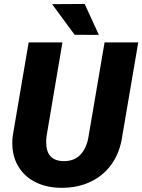

<svg xmlns="http://www.w3.org/2000/svg" viewBox="-20 -921 706 952"><path d="M399.9 -901.4 470.2 -748 350.1 -748.5 238.3 -900.4ZM498.5 -710.9H665.5L586.4 -247.1Q575.2 -167 534.9 -109.1Q494.6 -51.3 430.7 -20.5Q366.7 10.3 286.1 10.3Q213.9 10.3 158.4 -16.6Q103 -43.5 72 -93.8Q41 -144 41 -211.9Q41 -231 43 -246.6L122.1 -710.9H289.6L210.9 -246.1Q209 -232.4 209 -215.8Q209 -122.1 297.4 -122.1Q349.6 -122.1 379.9 -155.3Q410.2 -188.5 418.9 -243.7Z"/></svg>

Font: Mardoto Black
Style: Italic
Weight: 900
Italic angle: -12°
Designer: Christian Robertson, Vahan Hovhannisyan
Foundry: Google
Version: Version 1.000